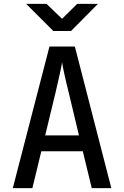

<svg xmlns="http://www.w3.org/2000/svg" viewBox="-20 -970 640 990"><path d="M46 0 235 -730H366L554 0H453L407 -190H193L147 0ZM213 -272H387L335 -490Q320 -550 311 -592Q302 -634 300 -649Q298 -634 289 -592Q280 -550 266 -491ZM255 -810 115 -950H220L300 -873L378 -950H485L346 -810Z"/></svg>

Font: JetBrainsMono NFM Medium
Style: Regular
Weight: 500
Monospace: yes
Designer: Philipp Nurullin, Konstantin Bulenkov
Foundry: JetBrains
Version: Version 2.304; ttfautohint (v1.8.4.7-5d5b);Nerd Fonts 3.3.0